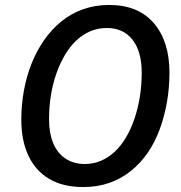

<svg xmlns="http://www.w3.org/2000/svg" viewBox="-20 -745 729 775"><path d="M316 10Q234 10 178.5 -23Q123 -56 94.5 -117Q66 -178 66 -262Q66 -322 76.5 -379.5Q87 -437 107.5 -488.5Q128 -540 158 -583Q188 -626 227 -658Q266 -690 315 -707.5Q364 -725 420 -725Q538 -725 601 -651.5Q664 -578 664 -452Q664 -391 654 -333.5Q644 -276 625 -224Q606 -172 577 -129.5Q548 -87 509 -55.5Q470 -24 422 -7Q374 10 316 10ZM322 -83Q357 -83 387.5 -96Q418 -109 443.5 -133Q469 -157 489 -191Q509 -225 523 -266.5Q537 -308 544.5 -354.5Q552 -401 552 -452Q552 -537 515 -584.5Q478 -632 411 -632Q376 -632 345 -619Q314 -606 288 -581.5Q262 -557 242 -523Q222 -489 207.5 -448Q193 -407 185.5 -360.5Q178 -314 178 -264Q178 -207 195 -166.5Q212 -126 245 -104.5Q278 -83 322 -83Z"/></svg>

Font: Noto Sans Display Medium
Style: Italic
Weight: 500
Italic angle: -12°
Designer: Monotype Design Team
Foundry: Monotype Imaging Inc.
Version: Version 2.003